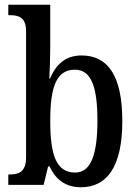

<svg xmlns="http://www.w3.org/2000/svg" viewBox="-20 -780 580 810"><path d="M321 10C431 10 496 -76 496 -269C496 -461 435 -546 324 -546C255 -546 216 -507 191 -449H188C190 -478 192 -543 192 -578V-760H15V-716H21C59 -716 90 -707 90 -648V-116C90 -53 57 -44 21 -44H15V0H164L183 -78H189C213 -26 254 10 321 10ZM297 -52C216 -52 192 -129 192 -270C192 -412 217 -486 296 -486C364 -486 391 -416 391 -271C391 -129 364 -52 297 -52Z"/></svg>

Font: Noto Serif Condensed Medium
Style: Regular
Weight: 500
Width: 3
Designer: Monotype Design Team
Foundry: Monotype Imaging Inc.
Version: Version 2.015